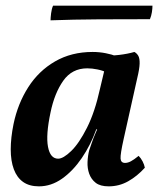

<svg xmlns="http://www.w3.org/2000/svg" viewBox="-20 -651 562 680"><path d="M456 -467Q465 -462 470 -453Q475 -444 474.5 -425.5Q474 -407 466 -374L418 -159Q406 -105 407 -89.5Q408 -74 423 -74Q433 -74 444 -80Q455 -86 471 -99Q479 -91 485 -79.5Q491 -68 493 -57Q466 -27 434 -9Q402 9 365 9Q335 9 319 -3.5Q303 -16 296 -35.5Q289 -55 290 -77.5Q291 -100 296 -119Q300 -130 305 -145Q310 -160 316.5 -175Q323 -190 328 -202L362 -360L339 -454Q372 -453 402 -456.5Q432 -460 456 -467ZM392 -452 358 -394Q345 -401 325.5 -405Q306 -409 289 -409Q235 -409 204 -365Q173 -321 159 -253Q142 -173 150 -131Q158 -89 186 -89Q204 -89 232 -116Q260 -143 288 -198.5Q316 -254 334 -336L353 -416L394 -409L343 -193H321Q301 -137 269.5 -91Q238 -45 199.5 -18Q161 9 118 9Q84 9 62 -6.5Q40 -22 29 -51.5Q18 -81 18 -122Q18 -163 28 -212Q43 -284 80 -342Q117 -400 175 -433.5Q233 -467 308 -467Q332 -467 354.5 -462.5Q377 -458 392 -452ZM159 -579Q159 -588 161 -604Q163 -620 168 -631H520Q520 -621 518 -608Q516 -595 511 -583Q417 -583 328.5 -582.5Q240 -582 159 -579Z"/></svg>

Font: Vollkorn SemiBold
Style: Italic
Weight: 600
Italic angle: -11°
Designer: Friedrich Althausen
Foundry: Friedrich Althausen
Version: Version 5.000